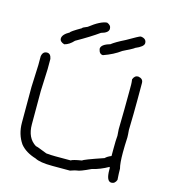

<svg xmlns="http://www.w3.org/2000/svg" viewBox="-97 -712 694 784"><g transform="rotate(15 250.0 -319.5)"><path d="M439.5 -453.1Q460.9 -449.7 460.9 -431.6V-361.3Q460.9 -303.2 459 -232.4Q460.9 -212.4 460.9 -201.2Q459 -165 459 -136.7Q459 -91.3 464.8 -70.3Q464.8 -50.8 466.8 -23.4Q460.4 -5.9 445.3 -5.9Q423.8 -5.9 423.8 -54.7V-62.5L421.9 -66.4Q387.7 -46.9 353.5 -39.1Q308.6 -17.6 296.9 -17.6Q292 -17.6 269.5 -9.8H195.3Q142.1 -9.8 121.1 -21.5Q77.1 -34.7 54.7 -62.5Q29.3 -99.1 29.3 -148.4V-298.8Q33.2 -384.8 33.2 -392.6V-429.7Q36.6 -451.2 54.7 -451.2Q70.3 -451.2 74.2 -429.7V-386.7Q74.2 -378.9 70.3 -293V-152.3Q70.3 -94.2 109.4 -70.3Q114.3 -70.3 158.2 -52.7Q179.7 -50.8 197.3 -50.8H261.7Q268.1 -56.2 306.6 -62.5Q309.1 -67.4 392.6 -95.7Q401.9 -105 418 -111.3V-140.6Q418 -180.7 419.9 -197.3L418 -224.6Q419.9 -312.5 419.9 -382.8V-414.1Q419.9 -422.4 418 -435.5Q424.3 -453.1 439.5 -453.1ZM259.8 -632.8Q277.3 -626.5 277.3 -611.3Q277.3 -594.2 246.1 -585.9Q210.9 -560.5 152.3 -527.3Q133.8 -506.8 113.3 -502Q93.8 -507.8 93.8 -521.5Q93.8 -538.6 123 -554.7Q123 -559.1 166 -584Q166 -587.4 187.5 -595.7Q232.4 -630.9 259.8 -632.8ZM406.2 -613.3H410.2Q431.6 -609.9 431.6 -591.8Q431.6 -577.1 396.5 -562.5Q396.5 -560.1 349.6 -537.1Q319.3 -514.6 277.3 -500Q261.7 -500 257.8 -521.5Q257.8 -540.5 294.9 -550.8Q312 -564.5 351.6 -584Q401.9 -613.3 406.2 -613.3Z"/></g></svg>

Font: CEF Fonts CJK Mono
Style: Regular
Weight: 400
Designer: PartyBoss (派对大魔王)
Version: Release 2.25